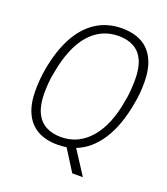

<svg xmlns="http://www.w3.org/2000/svg" viewBox="-149 -802 904 1037"><g transform="rotate(20 303.0 -284.0)"><path d="M388 130 311 8Q299 10 286 11Q273 12 260 12Q191 12 144 -14.5Q97 -41 72.5 -93.5Q48 -146 48 -223Q48 -252 50.5 -284Q53 -316 59 -349Q79 -461 121.5 -539Q164 -617 228 -657.5Q292 -698 374 -698Q443 -698 490 -671.5Q537 -645 561.5 -592.5Q586 -540 586 -463Q586 -434 583.5 -402.5Q581 -371 574 -337Q551 -206 496.5 -122Q442 -38 361 -6L449 130ZM262 -33Q313 -33 355 -53Q397 -73 430.5 -111.5Q464 -150 487.5 -206.5Q511 -263 523 -338Q527 -357 529 -374Q531 -391 532 -406.5Q533 -422 533.5 -435.5Q534 -449 534 -462Q534 -529 514.5 -571Q495 -613 458.5 -633Q422 -653 372 -653Q321 -653 279 -633.5Q237 -614 203.5 -575.5Q170 -537 146.5 -480Q123 -423 110 -349Q106 -330 103.5 -312.5Q101 -295 100 -280Q99 -265 98.5 -252Q98 -239 98 -226Q98 -159 118 -116Q138 -73 175 -53Q212 -33 262 -33Z"/></g></svg>

Font: Archivo Condensed Thin
Style: Italic
Weight: 250
Width: 3
Italic angle: -10°
Designer: Hector Gatti
Foundry: Omnibus-Type
Version: Version 2.001